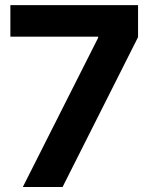

<svg xmlns="http://www.w3.org/2000/svg" viewBox="-20 -748 591 768"><path d="M71.3 0 372.5 -596.7V-601.4H21.5V-727.5H532.2V-599.4L230.3 0Z"/></svg>

Font: Inter Tight
Style: Regular
Weight: 400
Designer: Rasmus Andersson
Foundry: rsms
Version: Version 3.002